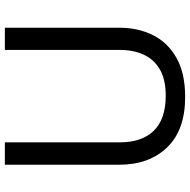

<svg xmlns="http://www.w3.org/2000/svg" viewBox="-16 -738 764 771"><g transform="rotate(-90 365.5 -352.0)"><path d="M640 -252Q640 -178 610 -118.5Q580 -59 518.5 -24.5Q457 10 362 10Q229 10 159.5 -62.5Q90 -135 90 -254V-714H180V-251Q180 -164 226.5 -116Q273 -68 367 -68Q432 -68 472.5 -91.5Q513 -115 532 -156.5Q551 -198 551 -252V-714H640Z"/></g></svg>

Font: lgurmukhi05
Style: Book
Weight: 400
Designer: Jelle Bosma - Monotype Design Team
Foundry: Monotype Imaging Inc.
Version: Version 2.003